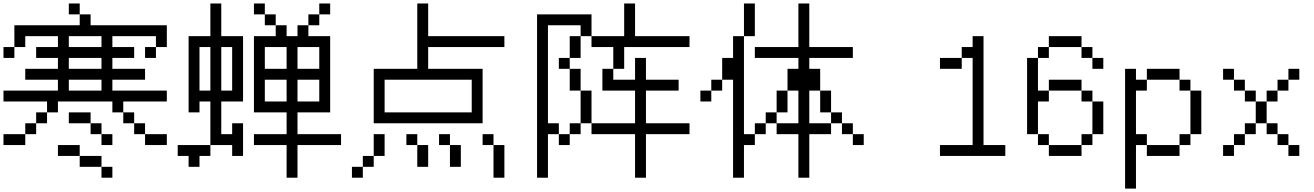

<svg xmlns="http://www.w3.org/2000/svg" viewBox="-20 -895 7540 1102"><path d="M437.5 -812.5H375V-875H437.5ZM0 -125H125V-62.5H0ZM0 -375H312.5V-437.5H125V-500H312.5V-562.5H187.5V-625H312.5V-687.5H125V-625H62.5V-750H437.5V-812.5H500V-750H937.5V-625H875V-687.5H625V-625H750V-562.5H625V-500H812.5V-437.5H625V-375H937.5V-312.5H687.5V-250H625V-312.5H312.5V-250H250V-312.5H0ZM0 -625H62.5V-562.5H0ZM125 -187.5H187.5V-125H125ZM187.5 -250H250V-187.5H187.5ZM312.5 -62.5H437.5V0H312.5ZM375 -250H500V-187.5H375ZM562.5 -375V-437.5H375V-375ZM562.5 -500V-562.5H375V-500ZM562.5 -625V-687.5H375V-625ZM437.5 0H562.5V62.5H437.5ZM500 -187.5H562.5V-125H500ZM562.5 62.5H625V125H562.5ZM562.5 -125H625V-62.5H562.5ZM687.5 -250H750V-187.5H687.5ZM750 -187.5H812.5V-125H750ZM812.5 -125H937.5V-62.5H812.5ZM812.5 -625H875V-562.5H812.5Z M1250 -687.5H1375V-312.5H1250V-125H1312.5V-187.5H1375V0H1312.5V-62.5H1187.5V-312.5H1125V-250H1062.5V-687.5H1187.5V-875H1250ZM1000 -62.5H1187.5V0H1125V62.5H1062.5V0H1000ZM1187.5 -375V-625H1125V-375ZM1312.5 -375V-625H1250V-375ZM1437.5 -125H1625V-250H1437.5V-687.5H1562.5V-750H1625V-687.5H1687.5V-750H1750V-687.5H1875V-250H1687.5V-125H1937.5V-62.5H1687.5V125H1625V-62.5H1437.5ZM1437.5 -875H1500V-812.5H1437.5ZM1625 -312.5V-437.5H1500V-312.5ZM1625 -500V-625H1500V-500ZM1500 -812.5H1562.5V-750H1500ZM1812.5 -312.5V-437.5H1687.5V-312.5ZM1812.5 -500V-625H1687.5V-500ZM1750 -812.5H1812.5V-750H1750ZM1812.5 -875H1875V-812.5H1812.5Z M2437.5 -687.5H2875V-625H2437.5V-500H2750V-187.5H2125V-500H2375V-875H2437.5ZM2000 62.5H2062.5V125H2000ZM2062.5 0H2125V62.5H2062.5ZM2125 -125H2187.5V0H2125ZM2687.5 -250V-437.5H2187.5V-250ZM2312.5 -125H2375V-62.5H2312.5ZM2375 -62.5H2437.5V62.5H2375ZM2500 -125H2562.5V-62.5H2500ZM2562.5 -62.5H2625V62.5H2562.5ZM2750 -125H2812.5V-62.5H2750ZM2812.5 -62.5H2875V125H2812.5Z M3625 -687.5H3937.5V-625H3562.5V-500H3500V-625H3375V-687.5H3562.5V-875H3625ZM3062.5 -812.5H3375V-687.5H3312.5V-750H3125V-187.5H3187.5V-125H3125V125H3062.5ZM3187.5 -125H3250V-62.5H3187.5ZM3187.5 -562.5H3250V-500H3187.5ZM3250 -187.5H3312.5V-125H3250ZM3250 -500H3312.5V-375H3250ZM3250 -687.5H3312.5V-562.5H3250ZM3312.5 -375H3375V-187.5H3312.5ZM3375 -187.5H3625V-375H3437.5V-500H3500V-437.5H3625V-562.5H3687.5V-437.5H3875V-375H3687.5V-187.5H3937.5V-125H3687.5V125H3625V-125H3375Z M4312.5 -687.5H4250V-875H4312.5ZM4000 -375H4062.5V-312.5H4000ZM4062.5 -437.5H4125V-375H4062.5ZM4125 -562.5H4187.5V-687.5H4250V-125H4312.5V-62.5H4250V125H4187.5V-437.5H4125ZM4312.5 -187.5H4375V-125H4312.5ZM4312.5 -625H4562.5V-875H4625V-625H4875V-562.5H4625V-500H4687.5V-375H4625V-187.5H4750V-125H4625V125H4562.5V-125H4437.5V-187.5H4562.5V-375H4500V-500H4562.5V-562.5H4312.5ZM4375 -250H4437.5V-187.5H4375ZM4437.5 -375H4500V-250H4437.5ZM4687.5 -375H4750V-250H4687.5ZM4750 -250H4812.5V-187.5H4750ZM4812.5 -187.5H4875V-125H4812.5ZM4875 -125H4937.5V-62.5H4875Z M5500 -562.5V-625H5562.5V-687.5H5625V-62.5H5750V0H5375V-62.5H5562.5V-562.5ZM5375 -562.5H5500V-500H5375Z M6000 -562.5H5937.5V-625H6000ZM5875 -562.5H5937.5V-375H6000V-312.5H5937.5V-125H5875ZM5937.5 -125H6000V-62.5H5937.5ZM6000 -62.5H6187.5V0H6000ZM6000 -437.5H6187.5V-375H6000ZM6000 -687.5H6187.5V-625H6000ZM6187.5 -125H6250V-62.5H6187.5ZM6187.5 -375H6250V-312.5H6187.5ZM6187.5 -625H6250V-562.5H6187.5ZM6250 -312.5H6312.5V-125H6250ZM6250 -562.5H6312.5V-500H6250Z M6500 -500V-437.5H6562.5V-375H6500V-125H6562.5V-62.5H6500V187.5H6437.5V-500ZM6562.5 -62.5H6750V0H6562.5ZM6562.5 -500H6750V-437.5H6562.5ZM6750 -125H6812.5V-62.5H6750ZM6750 -437.5H6812.5V-375H6750ZM6812.5 -375H6875V-125H6812.5Z M7062.5 -437.5H7125V-375H7062.5ZM7000 -62.5H7062.5V0H7000ZM7000 -500H7062.5V-437.5H7000ZM7062.5 -125H7125V-62.5H7062.5ZM7125 -187.5H7187.5V-125H7125ZM7125 -375H7187.5V-312.5H7125ZM7187.5 -312.5H7250V-187.5H7187.5ZM7250 -187.5H7312.5V-125H7250ZM7250 -375H7312.5V-312.5H7250ZM7312.5 -125H7375V-62.5H7312.5ZM7312.5 -437.5H7375V-375H7312.5ZM7375 -62.5H7437.5V0H7375ZM7375 -500H7437.5V-437.5H7375Z"/></svg>

Font: 寒蝉点阵体 16px
Style: Regular
Weight: 400
Designer: Designed by Warren2060
Foundry: ChillType
Version: Version 1.000